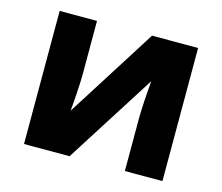

<svg xmlns="http://www.w3.org/2000/svg" viewBox="-83 -657 886 765"><g transform="rotate(15 359.5 -274.5)"><path d="M228 -333Q228 -302 225 -254Q222 -206 219 -176L455 -549H645V0H490V-212Q490 -268 499 -373L262 0H74V-549H228Z"/></g></svg>

Font: Noto Sans UI ExtraBold
Style: Regular
Weight: 800
Designer: Monotype Design Team
Foundry: Monotype Imaging Inc.
Version: Version 1.001